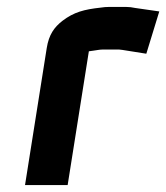

<svg xmlns="http://www.w3.org/2000/svg" viewBox="-20 -548 480 554"><path d="M175.2 -14 236.4 -400C243.5 -401 243.5 -401 250.7 -402C259 -403 267.3 -405 275.1 -405H324.1C326.1 -405 329.1 -404.7 333 -404L402.2 -393L439.6 -515L370.2 -525C361.1 -527 352.3 -528 343.6 -528H294.6C286.6 -528 278.5 -527.3 270.3 -526C223 -520.8 193.4 -513.2 160.3 -488C136.7 -469.6 121 -448.5 114.8 -409L52.2 -14Z"/></svg>

Font: Tape
Style: It
Weight: 500
Foundry: Cannot Into Space Fonts
Version: Version 0.97